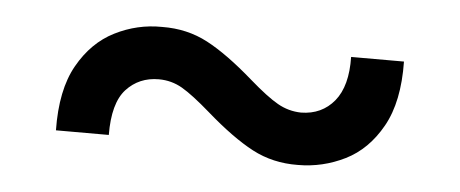

<svg xmlns="http://www.w3.org/2000/svg" viewBox="-28 -427 669 279"><g transform="rotate(5 306.0 -287.5)"><path d="M58.6 -215.8Q57.6 -274.9 77.9 -310.8Q98.1 -346.7 130.6 -363Q163.1 -379.4 199.2 -378.9Q235.8 -379.4 265.9 -363.5Q295.9 -347.7 335 -313.5Q360.8 -291 376.7 -282Q392.6 -272.9 411.1 -272.5Q441.4 -272.9 459.5 -294.9Q477.5 -316.9 476.6 -359.4H553.7Q554.7 -300.8 534.4 -264.6Q514.2 -228.5 481.7 -212.4Q449.2 -196.3 413.1 -196.3Q376.5 -195.8 346.4 -211.7Q316.4 -227.5 277.3 -261.7Q251.5 -284.2 235.6 -293.5Q219.7 -302.7 201.2 -302.7Q172.4 -302.7 153.8 -282.5Q135.3 -262.2 135.7 -215.8Z"/></g></svg>

Font: Inter Tight
Style: Regular
Weight: 400
Designer: Rasmus Andersson
Foundry: rsms
Version: Version 3.002